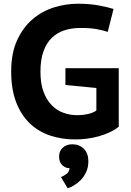

<svg xmlns="http://www.w3.org/2000/svg" viewBox="-20 -734 701 1030"><path d="M331 -368H617V-54Q594 -36 566.5 -23.5Q539 -11 508.5 -2.5Q478 6 446 10Q414 14 383 14Q311 14 248.5 -7Q186 -28 139.5 -72.5Q93 -117 66.5 -186Q40 -255 40 -350Q40 -449 72 -518.5Q104 -588 155.5 -631.5Q207 -675 270.5 -694.5Q334 -714 397 -714Q462 -714 511.5 -704.5Q561 -695 589 -686L558 -563Q531 -572 497 -578Q463 -584 412 -584Q365 -584 326 -571.5Q287 -559 258 -531Q229 -503 213 -458Q197 -413 197 -349Q197 -287 213 -243Q229 -199 256.5 -170.5Q284 -142 320 -129Q356 -116 396 -116Q423 -116 450.5 -122Q478 -128 497 -141V-262L331 -278ZM297 105Q297 76 317 58Q337 40 368 40Q406 40 430 64.5Q454 89 454 130Q454 164 442 189.5Q430 215 412.5 232.5Q395 250 376 261Q357 272 343 276L307 216Q322 210 336.5 199.5Q351 189 353 168Q333 169 315 153Q297 137 297 105Z"/></svg>

Font: PT Sans Caption
Style: Bold
Weight: 700
Designer: A.Korolkova, O.Umpeleva, V.Yefimov
Foundry: ParaType Ltd
Version: Version 2.003W OFL